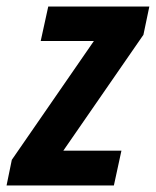

<svg xmlns="http://www.w3.org/2000/svg" viewBox="-54 -565 475 585"><path d="M-34 0 -18 -78 232 -440H70L93 -545H401L383 -459L139 -106H316L293 0Z"/></svg>

Font: Noto Sans Condensed
Style: Bold Italic
Weight: 700
Width: 3
Italic angle: -12°
Designer: Monotype Design Team
Foundry: Monotype Imaging Inc.
Version: Version 2.013; ttfautohint (v1.8.4.7-5d5b)